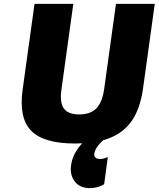

<svg xmlns="http://www.w3.org/2000/svg" viewBox="-20 -720 818 990"><path d="M404 19Q392 20 367 20Q204 20 140 -46.5Q76 -113 97 -260L158 -700H358L297 -260Q287 -192 309 -161Q331 -130 388.5 -130Q446 -130 476.5 -161Q507 -192 517 -260L578 -700H778L717 -260Q701 -150 651.5 -86Q602 -22 512 3Q466 45 466 78Q468 99 495 100Q503 100 513.5 97.5Q524 95 530 92L536 90L517 230Q484 250 444 250Q389 250 363 212.5Q337 175 348.5 120Q360 65 404 19Z"/></svg>

Font: Fivo Sans Modern Heavy
Style: Regular
Weight: 900
Designer: Alexander Slobzheninov
Foundry: Alexander Slobzheninov
Version: 1.0